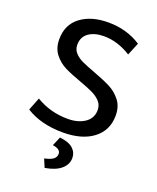

<svg xmlns="http://www.w3.org/2000/svg" viewBox="-169 -792 935 1142"><g transform="rotate(20 298.5 -221.5)"><path d="M50 0ZM50 -45 82 -126Q173 -71 284 -71Q349 -71 391.5 -100Q434 -129 434 -181Q434 -213 413.5 -235Q393 -257 362.5 -271.5Q332 -286 280 -305Q215 -328 174 -348.5Q133 -369 104 -406Q75 -443 75 -499Q75 -592 142 -642.5Q209 -693 317 -693Q434 -693 524 -634L491 -554Q407 -607 320 -607Q261 -607 224 -581Q187 -555 187 -505Q187 -475 206.5 -454Q226 -433 256 -419Q286 -405 338 -386Q405 -361 446 -340Q487 -319 516.5 -281.5Q546 -244 546 -187Q546 -93 475.5 -39Q405 15 284 15Q145 15 50 -45ZM233 198Q274 189 289.5 176Q305 163 305 143Q305 113 255 106L279 49Q337 55 363.5 79.5Q390 104 390 139Q390 180 355.5 209.5Q321 239 255 250Z"/></g></svg>

Font: Martel Sans SemiBold
Style: Regular
Weight: 600
Designer: Dan Reynolds and Mathieu Réguer
Foundry: Dan Reynolds and Mathieu Réguer
Version: Version 1.002; ttfautohint (v1.1) -l 5 -r 5 -G 72 -x 0 -D la